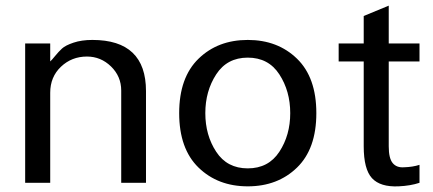

<svg xmlns="http://www.w3.org/2000/svg" viewBox="-20 -656 1555 689"><path d="M503.9 0V-329.1C503.9 -451.5 439.8 -512.7 311.5 -512.7C285.5 -512.7 262.9 -509.4 243.7 -502.9C224.4 -496.4 210.8 -489.4 202.6 -481.9C194.5 -474.4 186.2 -465.5 177.7 -455.1C169.3 -444.7 163.4 -438.2 160.2 -435.5V-500H70.3V0H160.2V-323.2C160.2 -361 173 -392.1 198.7 -416.5C224.4 -440.9 255.5 -453.1 292 -453.1C325.2 -453.1 354 -441.2 378.4 -417.5C402.8 -393.7 415 -364.9 415 -331.1V0Z M1115.2 -250C1115.2 -335.3 1092.1 -400.4 1045.9 -445.3C999.7 -490.2 940.8 -512.7 869.1 -512.7C797.5 -512.7 738.6 -490.2 692.4 -445.3C646.2 -400.4 623 -335.3 623 -250C623 -164.7 646.2 -99.6 692.4 -54.7C738.6 -9.8 797.5 12.7 869.1 12.7C940.8 12.7 999.7 -9.8 1045.9 -54.7C1092.1 -99.6 1115.2 -164.7 1115.2 -250ZM1021.5 -250C1021.5 -197.3 1008.5 -151 982.4 -111.3C956.4 -71.6 918.6 -51.8 869.1 -51.8C819.7 -51.8 781.9 -71.6 755.9 -111.3C729.8 -151 716.8 -197.3 716.8 -250C716.8 -302.7 729.8 -349.1 755.9 -389.2C781.9 -429.2 819.7 -449.2 869.1 -449.2C918.6 -449.2 956.4 -429.2 982.4 -389.2C1008.5 -349.1 1021.5 -302.7 1021.5 -250Z M1485.4 0V-64.5C1469.1 -59.2 1450.5 -56.3 1429.7 -55.7C1412.1 -54.4 1398.6 -59.4 1389.2 -70.8C1379.7 -82.2 1375 -102.2 1375 -130.9V-435.5H1485.4V-500H1375V-635.7L1285.2 -598.6V-500H1195.3V-435.5H1285.2V-130.9C1285.2 -76.2 1295.1 -38.1 1314.9 -16.6C1334.8 4.9 1366.5 14.6 1410.2 12.7C1438.8 11.4 1463.9 7.2 1485.4 0Z"/></svg>

Font: FreeUniversal
Style: Regular
Weight: 400
Version: Version 1.001